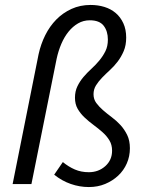

<svg xmlns="http://www.w3.org/2000/svg" viewBox="-20 -744 595 776"><path d="M136 -525Q145 -566 163 -602Q181 -638 207.5 -665Q234 -692 269 -708Q304 -724 346 -724Q376 -724 402 -716Q428 -708 447.5 -691.5Q467 -675 478.5 -650Q490 -625 490 -592Q490 -561 480 -537.5Q470 -514 455.5 -495Q441 -476 424 -460.5Q407 -445 392.5 -430Q378 -415 368 -399Q358 -383 358 -363Q358 -343 369 -328Q380 -313 396 -299Q412 -285 431.5 -270.5Q451 -256 467 -238.5Q483 -221 494 -198.5Q505 -176 505 -145Q505 -112 492.5 -83.5Q480 -55 457.5 -34Q435 -13 405 -0.5Q375 12 339 12Q302 12 266 -0.5Q230 -13 199 -38L234 -89Q257 -70 282.5 -59Q308 -48 339 -48Q378 -48 405.5 -72.5Q433 -97 433 -135Q433 -159 422 -177Q411 -195 394 -210Q377 -225 358 -239Q339 -253 322 -269Q305 -285 294 -304Q283 -323 283 -349Q283 -375 293 -395.5Q303 -416 317.5 -433Q332 -450 349.5 -466Q367 -482 381.5 -499.5Q396 -517 406 -537Q416 -557 416 -584Q416 -618 399 -640Q382 -662 343 -662Q317 -662 295.5 -649.5Q274 -637 257 -616Q240 -595 228 -567Q216 -539 209 -507L107 0H31Z"/></svg>

Font: mr_Source Sans Pro
Style: Italic
Weight: 400
Italic angle: -11°
Designer: Paul D. Hunt
Foundry: Adobe Systems Incorporated
Version: Version 1.036;July 10, 2024;FontCreator 11.5.0.2430 64-bit